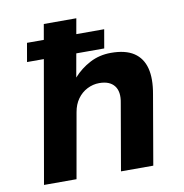

<svg xmlns="http://www.w3.org/2000/svg" viewBox="-81 -796 834 872"><g transform="rotate(-10 336.5 -360.0)"><path d="M73 -563 88 -649H444L429 -563ZM52 0 178 -720H328L281 -455Q314 -492 358 -515Q402 -538 455 -538Q522 -538 560.5 -512.5Q599 -487 611.5 -438.5Q624 -390 611 -319L556 0H407L460 -306Q470 -357 448.5 -384.5Q427 -412 379 -412Q350 -412 323.5 -398.5Q297 -385 279 -360Q261 -335 255 -300L202 0Z"/></g></svg>

Font: DM Sans 9pt Black
Style: Italic
Weight: 900
Italic angle: -10°
Version: Version 4.004;gftools[0.9.30]